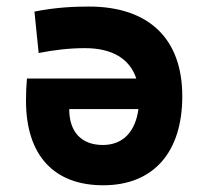

<svg xmlns="http://www.w3.org/2000/svg" viewBox="-20 -547 626 577"><path d="M290 9.8C440.9 9.8 527.8 -88.9 527.8 -257.8C527.8 -431.6 426.3 -527.3 247.1 -527.3C205.1 -527.3 149.9 -525.4 83.5 -512.2L96.2 -387.7C143.6 -397 188.5 -402.3 235.4 -402.3C316.4 -402.3 369.6 -371.1 389.6 -311H61C59.1 -290.5 58.1 -269 58.1 -244.6C58.1 -79.1 143.1 9.8 290 9.8ZM396 -219.2C386.7 -149.9 348.6 -111.3 289.1 -111.3C225.6 -111.3 188 -149.4 188 -219.2Z"/></svg>

Font: Cascadia Code
Style: Bold
Weight: 700
Monospace: yes
Designer: Aaron Bell
Foundry: Saja Typeworks
Version: Version 2404.023